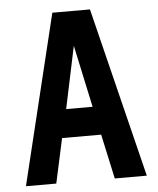

<svg xmlns="http://www.w3.org/2000/svg" viewBox="-51 -744 647 788"><g transform="rotate(-5 272.5 -350.0)"><path d="M522 0 349 -700H194L24 0H149L189 -184H350L390 0ZM216 -301 270 -557 325 -301Z"/></g></svg>

Font: Advent Pro
Style: Regular
Weight: 400
Designer: VivaRado, Andreas Kalpakidis
Foundry: VivaRado, Andreas Kalpakidis
Version: Version 3.000